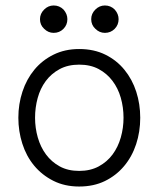

<svg xmlns="http://www.w3.org/2000/svg" viewBox="-20 -670 579 701"><path d="M176 -550Q156 -550 141 -565Q126 -579 126 -600Q126 -620 141 -635Q156 -650 176 -650Q197 -650 212 -635Q226 -619 226 -600Q226 -579 211.5 -564.5Q197 -550 176 -550ZM363 -550Q343 -550 328 -565Q313 -579 313 -600Q313 -620 328 -635Q343 -650 363 -650Q384 -650 399 -635Q413 -619 413 -600Q413 -579 398.5 -564.5Q384 -550 363 -550ZM269 11Q216 11 174.5 -10Q133 -31 104.5 -65.5Q76 -100 61.5 -145.5Q47 -191 47 -240Q47 -290 62 -335.5Q77 -381 105.5 -415.5Q134 -450 175.5 -470.5Q217 -491 269 -491Q323 -491 364.5 -470.5Q406 -450 434.5 -415Q463 -380 477.5 -335Q492 -290 492 -240Q492 -189 477 -143.5Q462 -98 433 -63.5Q404 -29 363 -9Q322 11 269 11ZM269 -46Q310 -46 340.5 -62.5Q371 -79 391 -106Q411 -133 421 -168Q431 -203 431 -240Q431 -278 421 -313Q411 -348 390.5 -375Q370 -402 340 -418Q310 -434 269 -434Q228 -434 197.5 -417.5Q167 -401 147 -374Q127 -347 117.5 -312Q108 -277 108 -240Q108 -203 118 -168Q128 -133 148 -106Q168 -79 198 -62.5Q228 -46 269 -46Z"/></svg>

Font: Higure Gothic
Style: Regular
Weight: 400
Designer: Yoshimichi Ohira
Foundry: Positype
Version: Version 1.000